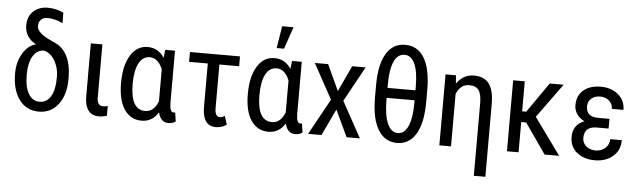

<svg xmlns="http://www.w3.org/2000/svg" viewBox="-56 -999 4736 1424"><g transform="rotate(5 2312.5 -287.5)"><path d="M361.3 -258.8Q361.3 -326.7 329.8 -379.6Q298.3 -432.6 249 -444.3Q197.8 -444.3 167.2 -394.5Q136.7 -344.7 136.7 -253.9Q136.7 -163.1 166.7 -113.3Q196.8 -63.5 249 -63.5Q301.3 -63.5 331.3 -112.1Q361.3 -160.6 361.3 -258.8ZM367.7 -658.7Q313.5 -687.5 252 -687.5Q223.6 -687.5 205.8 -669.9Q188 -652.3 188 -622.1Q188 -566.9 316.2 -513.4Q444.3 -460 448.2 -267.1V-248.5Q448.2 -133.3 394.3 -61.8Q340.3 9.8 249 9.8Q157.7 9.8 103.8 -61.8Q49.8 -133.3 49.8 -258.8Q49.8 -341.3 87.4 -405Q125 -468.8 183.1 -485.4L182.6 -487.8Q145 -506.8 123 -541Q101.1 -575.2 101.1 -619.6Q101.1 -687 143.3 -725.3Q185.5 -763.7 249 -763.7Q312.5 -763.7 367.2 -736.8Z M676.3 -528.3V-128.4Q677.7 -71.3 721.7 -71.3Q744.1 -71.3 755.9 -77.1L755.4 -3.4Q727.5 5.9 694.3 5.9Q644 5.9 617.2 -29.8Q590.3 -65.4 590.3 -134.3V-528.3Z M925.3 -255.9Q925.3 -63.5 1035.2 -63.5Q1098.6 -63.5 1130.9 -143.6V-382.3Q1097.2 -463.9 1035.6 -463.9Q982.9 -463.9 954.1 -409.7Q925.3 -355.5 925.3 -255.9ZM1216.8 -528.3V-141.1Q1217.3 -70.8 1246.1 -70.8Q1252.9 -70.8 1257.8 -73.2L1268.1 -6.3Q1247.1 10.3 1214.4 10.3Q1155.8 10.3 1138.7 -62.5Q1094.2 10.3 1013.7 10.3Q933.1 10.3 886 -58.3Q838.9 -127 838.9 -255.9Q838.9 -384.8 885.7 -461.4Q932.6 -538.1 1012.7 -538.1Q1092.8 -538.1 1137.2 -468.3L1144 -528.3Z M1700.7 -455.1H1553.7V-131.3Q1553.7 -66.4 1590.8 -66.4Q1609.9 -66.4 1627 -79.1L1647 -15.6Q1613.8 9.8 1566.9 9.8Q1470.2 9.8 1467.3 -126.5V-455.1H1328.1V-528.3H1700.7Z M1869.1 -255.9Q1869.1 -63.5 1979 -63.5Q2042.5 -63.5 2074.7 -143.6V-382.3Q2041 -463.9 1979.5 -463.9Q1926.8 -463.9 1897.9 -409.7Q1869.1 -355.5 1869.1 -255.9ZM2160.6 -528.3V-141.1Q2161.1 -70.8 2189.9 -70.8Q2196.8 -70.8 2201.7 -73.2L2211.9 -6.3Q2190.9 10.3 2158.2 10.3Q2099.6 10.3 2082.5 -62.5Q2038.1 10.3 1957.5 10.3Q1876.5 9.8 1829.6 -58.6Q1782.7 -127 1782.7 -255.9Q1782.7 -384.8 1829.6 -461.4Q1876.5 -538.1 1956.5 -538.1Q2036.6 -538.1 2081.1 -468.3L2087.9 -528.3ZM1992.7 -778.3H2077.6L2021 -613.8H1966.3Z M2445.8 -335.4 2536.1 -528.3H2636.2L2492.7 -267.1L2639.6 0H2540.5L2447.3 -197.8L2353.5 0H2253.9L2400.9 -267.1L2257.8 -528.3H2356.9Z M3019 -316.9H2811V-297.9Q2811 -189.5 2838.1 -126.7Q2865.2 -64 2915.5 -64Q2965.8 -64 2992.4 -125Q3019 -186 3019 -298.3ZM2811 -391.1H3019V-418Q3019 -528.8 2992.7 -587.6Q2966.3 -646.5 2915.5 -646.5Q2864.7 -646.5 2837.9 -587.6Q2811 -528.8 2811 -418ZM3106 -312.5Q3106 -155.8 3056.4 -73Q3006.8 9.8 2916 9.8Q2825.2 9.8 2775.1 -72.5Q2725.1 -154.8 2724.6 -309.1V-402.8Q2724.6 -556.6 2773.7 -638.7Q2822.8 -720.7 2914.6 -720.7Q3006.3 -720.7 3055.2 -641.6Q3104 -562.5 3106 -414.1Z M3591.3 -344.2V202.6H3505.4V-337.4Q3505.4 -403.8 3484.6 -433.8Q3463.9 -463.9 3413.6 -463.9Q3348.1 -463.9 3317.9 -390.6V0H3231V-528.3H3308.6L3313.5 -466.8Q3363.3 -538.1 3441.4 -538.1Q3519.5 -538.1 3554.9 -490Q3590.3 -441.9 3591.3 -344.2Z M3820.8 -225.1V0H3734.4V-528.3H3820.8V-304.7H3851.1L4006.8 -528.3H4110.4L3925.3 -273.4L4123 0H4014.6L3857.9 -225.1Z M4290 -148.4Q4290 -111.3 4317.4 -87.2Q4344.7 -63 4388.2 -63Q4431.6 -63 4460.7 -89.8Q4489.7 -116.7 4489.7 -156.2H4575.7Q4575.7 -80.1 4522.9 -35.2Q4470.2 9.8 4388.2 9.8Q4306.2 9.8 4254.4 -33Q4202.6 -75.7 4202.6 -148.4Q4202.6 -239.3 4287.1 -271.5Q4251 -289.1 4230.7 -318.8Q4210.4 -348.6 4210.4 -384.3Q4210.4 -457 4258.3 -497.3Q4306.2 -537.6 4386.2 -537.6Q4466.3 -537.6 4517.3 -493.9Q4568.4 -450.2 4568.4 -380.9H4482.4Q4482.4 -415.5 4456.1 -439.9Q4429.7 -464.4 4388.2 -464.4Q4346.7 -464.4 4321.8 -441.7Q4296.9 -418.9 4296.9 -383.8Q4296.9 -305.7 4387.2 -305.7H4470.7V-233.4H4379.9Q4290 -231.9 4290 -148.4Z"/></g></svg>

Font: RobotoCondensed-Regular
Style: Regular
Weight: 400
Designer: Google
Version: Version 2.001201; 2014